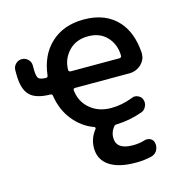

<svg xmlns="http://www.w3.org/2000/svg" viewBox="-110 -656 899 951"><g transform="rotate(-15 339.5 -180.0)"><path d="M148.4 -324.2Q158.2 -324.2 159.2 -334Q170.9 -435.5 233.4 -494.1Q298.8 -555.7 403.3 -555.7Q515.6 -555.7 578.1 -486.3Q630.9 -427.7 638.7 -324.2Q638.7 -321.3 638.7 -317.4Q638.7 -287.1 615.2 -263.7Q588.9 -239.3 552.7 -239.3H274.4Q270.5 -239.3 267.6 -236.3Q264.6 -233.4 265.6 -229.5Q271.5 -172.9 311.5 -136.7Q355.5 -96.7 422.9 -96.7Q477.5 -96.7 533.2 -118.2Q541 -122.1 548.8 -122.1Q557.6 -122.1 565.4 -118.2Q582 -111.3 586.9 -95.7Q589.8 -86.9 589.8 -80.1Q589.8 -69.3 585 -60.5Q577.1 -43 560.5 -37.1Q495.1 -13.7 427.7 -11.7Q417 -11.7 412.1 -3.9Q393.6 19.5 393.6 47.9Q393.6 109.4 478.5 109.4Q480.5 109.4 481.4 109.4Q510.7 109.4 540 100.6Q545.9 98.6 551.8 98.6Q561.5 98.6 571.3 103.5Q585.9 112.3 587.9 128.9Q588.9 132.8 588.9 136.7Q588.9 152.3 581.1 166Q570.3 182.6 550.8 187.5Q513.7 196.3 474.6 196.3Q472.7 196.3 469.7 196.3Q381.8 196.3 335 164.1Q288.1 131.8 288.1 73.2Q288.1 23.4 320.3 -16.6Q322.3 -19.5 321.3 -22.9Q320.3 -26.4 317.4 -27.3Q256.8 -48.8 213.9 -101.6Q170.9 -154.3 159.2 -229.5Q158.2 -239.3 148.4 -239.3Q74.2 -240.2 43.9 -271.5Q11.7 -302.7 11.7 -380.9V-400.4Q11.7 -418.9 24.9 -432.1Q38.1 -445.3 56.6 -445.3Q75.2 -445.3 88.4 -432.1Q101.6 -418.9 101.6 -400.4V-382.8Q101.6 -344.7 111.3 -334Q120.1 -325.2 148.4 -324.2ZM526.4 -324.2Q530.3 -324.2 533.2 -327.1Q536.1 -330.1 536.1 -333Q536.1 -391.6 499 -431.6Q462.9 -469.7 403.3 -469.7Q340.8 -469.7 303.7 -430.7Q264.6 -389.6 264.6 -333Q264.6 -330.1 267.6 -327.1Q270.5 -324.2 274.4 -324.2Z"/></g></svg>

Font: Gen Jyuu GothicX Medium
Style: Regular
Weight: 500
Designer: Ryoko NISHIZUKA (kana &amp; ideographs); Paul D. Hunt (Latin, Greek &amp; Cyrillic); Wenlong ZHANG (bopomofo); Sandoll C
Version: Version 1.058.20140828